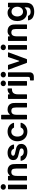

<svg xmlns="http://www.w3.org/2000/svg" viewBox="2298 -3114 1030 5665"><g transform="rotate(-90 2812.5 -282.0)"><path d="M77 0Q61 0 61 -16V-545Q61 -561 77 -561H180Q196 -561 196 -545V-16Q196 0 180 0ZM46 -700Q46 -733 70 -755Q94 -777 129 -777Q163 -777 187.5 -755Q212 -733 212 -700Q212 -666 188 -644.5Q164 -623 129 -623Q94 -623 70 -644Q46 -665 46 -700Z M335 0Q319 0 319 -16V-545Q319 -561 335 -561H438Q454 -561 454 -545V-519Q454 -507 461 -507Q466 -507 472 -513Q502 -546 534 -559.5Q566 -573 607 -573Q737 -573 782 -479Q797 -446 801 -412Q805 -378 805 -323V-16Q805 0 789 0H687Q671 0 671 -16V-325Q671 -406 643 -437Q619 -462 572 -462Q515 -462 487 -428Q470 -408 462 -374.5Q454 -341 454 -286V-16Q454 0 438 0Z M901 -171V-175Q901 -189 915 -189H1017Q1031 -189 1035 -176Q1051 -137 1084.5 -116Q1118 -95 1166 -95Q1210 -95 1237.5 -112Q1265 -129 1265 -160Q1265 -194 1232.5 -209Q1200 -224 1132 -237Q1067 -250 1024 -265Q981 -280 951 -313.5Q921 -347 921 -405Q921 -488 982.5 -530.5Q1044 -573 1138 -573Q1232 -573 1296.5 -527.5Q1361 -482 1380 -400V-395Q1380 -382 1366 -382H1270Q1256 -382 1252 -395Q1238 -432 1207.5 -449.5Q1177 -467 1137 -467Q1097 -467 1073.5 -451.5Q1050 -436 1050 -410Q1050 -379 1081 -366Q1112 -353 1179 -340Q1248 -327 1291.5 -312.5Q1335 -298 1366.5 -264Q1398 -230 1398 -170Q1398 -87 1336.5 -38Q1275 11 1167 11Q1067 11 993 -34.5Q919 -80 901 -171Z M1477 -284Q1477 -368 1513 -434Q1549 -500 1613.5 -536.5Q1678 -573 1762 -573Q1858 -573 1926.5 -526.5Q1995 -480 2020 -399Q2021 -397 2021 -394Q2021 -389 2017 -385.5Q2013 -382 2006 -382H1892Q1879 -382 1873 -394Q1859 -427 1830.5 -445Q1802 -463 1762 -463Q1696 -463 1655.5 -414Q1615 -365 1615 -284Q1615 -200 1655.5 -149.5Q1696 -99 1762 -99Q1805 -99 1834.5 -119Q1864 -139 1877 -175Q1882 -189 1895 -189H2009Q2017 -189 2021 -184.5Q2025 -180 2023 -172Q1999 -86 1929 -37.5Q1859 11 1762 11Q1678 11 1613.5 -26Q1549 -63 1513 -130Q1477 -197 1477 -284Z M2138 0Q2122 0 2122 -16V-747Q2122 -763 2138 -763H2241Q2257 -763 2257 -747V-519Q2257 -507 2264 -507Q2269 -507 2275 -513Q2304 -546 2336 -559.5Q2368 -573 2409 -573Q2541 -573 2584 -479Q2600 -446 2604 -412Q2608 -378 2608 -323V-16Q2608 0 2592 0H2489Q2473 0 2473 -16V-325Q2473 -368 2466.5 -394.5Q2460 -421 2446 -437Q2422 -462 2375 -462Q2317 -462 2289 -428Q2272 -408 2264.5 -375Q2257 -342 2257 -286V-16Q2257 0 2241 0Z M2742 0Q2726 0 2726 -16V-545Q2726 -561 2742 -561H2845Q2861 -561 2861 -545V-523Q2861 -510 2868 -510Q2873 -510 2879 -517Q2908 -547 2942 -560Q2976 -573 3021 -573Q3037 -573 3037 -557V-459Q3037 -443 3021 -443H3006Q2942 -443 2906 -409Q2883 -386 2872 -350.5Q2861 -315 2861 -260V-16Q2861 0 2845 0Z M3133 0Q3117 0 3117 -16V-545Q3117 -561 3133 -561H3236Q3252 -561 3252 -545V-16Q3252 0 3236 0ZM3102 -700Q3102 -733 3126 -755Q3150 -777 3185 -777Q3219 -777 3243.5 -755Q3268 -733 3268 -700Q3268 -666 3244 -644.5Q3220 -623 3185 -623Q3150 -623 3126 -644Q3102 -665 3102 -700Z M3287 202Q3271 202 3271 186V104Q3271 88 3287 88H3323Q3347 88 3361.5 76.5Q3376 65 3376 34V-545Q3376 -561 3392 -561H3495Q3511 -561 3511 -545V73Q3511 135 3476 168.5Q3441 202 3375 202ZM3360 -700Q3360 -733 3384 -755Q3408 -777 3443 -777Q3477 -777 3501.5 -755Q3526 -733 3526 -700Q3526 -666 3502 -644.5Q3478 -623 3443 -623Q3408 -623 3384 -644Q3360 -665 3360 -700Z M3804 0Q3790 0 3786 -13L3590 -543Q3589 -545 3589 -549Q3589 -561 3603 -561H3714Q3729 -561 3732 -548L3833 -239Q3837 -229 3844 -229Q3851 -229 3854 -239L3958 -548Q3962 -561 3976 -561H4087Q4095 -561 4098.5 -556Q4102 -551 4099 -543L3903 -13Q3899 0 3885 0Z M4195 0Q4179 0 4179 -16V-545Q4179 -561 4195 -561H4298Q4314 -561 4314 -545V-16Q4314 0 4298 0ZM4164 -700Q4164 -733 4188 -755Q4212 -777 4247 -777Q4281 -777 4305.5 -755Q4330 -733 4330 -700Q4330 -666 4306 -644.5Q4282 -623 4247 -623Q4212 -623 4188 -644Q4164 -665 4164 -700Z M4453 0Q4437 0 4437 -16V-545Q4437 -561 4453 -561H4556Q4572 -561 4572 -545V-519Q4572 -507 4579 -507Q4584 -507 4590 -513Q4620 -546 4652 -559.5Q4684 -573 4725 -573Q4855 -573 4900 -479Q4915 -446 4919 -412Q4923 -378 4923 -323V-16Q4923 0 4907 0H4805Q4789 0 4789 -16V-325Q4789 -406 4761 -437Q4737 -462 4690 -462Q4633 -462 4605 -428Q4588 -408 4580 -374.5Q4572 -341 4572 -286V-16Q4572 0 4556 0Z M5044 48Q5043 46 5043 42Q5043 30 5058 30H5162Q5175 30 5181 42Q5195 76 5224 92Q5253 108 5299 108Q5365 108 5397 78Q5429 48 5429 -4V-54Q5429 -67 5422 -67Q5417 -67 5411 -60Q5381 -28 5347.5 -14.5Q5314 -1 5269 -1Q5197 -1 5141 -37.5Q5085 -74 5054 -139Q5023 -204 5023 -285Q5023 -368 5054 -433.5Q5085 -499 5141 -536Q5197 -573 5269 -573Q5314 -573 5347.5 -559.5Q5381 -546 5411 -513Q5418 -506 5422 -506Q5429 -506 5429 -517V-545Q5429 -561 5445 -561H5548Q5564 -561 5564 -545V-36Q5564 99 5493.5 156Q5423 213 5300 213Q5205 213 5135 175.5Q5065 138 5044 48ZM5446 -287Q5446 -335 5427.5 -374Q5409 -413 5376 -435Q5343 -457 5301 -457Q5237 -457 5198 -408.5Q5159 -360 5159 -287Q5159 -214 5198 -165.5Q5237 -117 5301 -117Q5343 -117 5376 -139Q5409 -161 5427.5 -200Q5446 -239 5446 -287Z"/></g></svg>

Font: Open Sauce Two
Style: Bold
Weight: 700
Designer: Alfredo Marco Pradil
Foundry: Creative Sauce Fz LLC
Version: Version 1.477